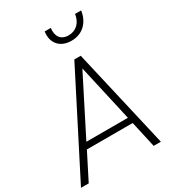

<svg xmlns="http://www.w3.org/2000/svg" viewBox="-248 -1124 1125 1249"><g transform="rotate(-30 314.5 -499.5)"><path d="M-15 0H43L143 -197H487L531 0H585L413 -745H365ZM165 -242 381 -668 477 -242ZM289 -999C277 -917 325 -859 411 -859C497 -859 551 -917 563 -999H517C509 -940 471 -899 412 -899C353 -899 327 -940 335 -999Z"/></g></svg>

Font: Mluvka ExtraLight
Style: Italic
Weight: 200
Italic angle: -8°
Designer: Modified by Jiří Krblich, Original typeface by Gumpita Rahayu
Foundry: Gumpita Rahayu & Jiří Krblich
Version: Version 2.000;Glyphs 3.1.1 (3134)